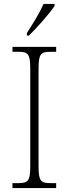

<svg xmlns="http://www.w3.org/2000/svg" viewBox="-20 -951 348 971"><path d="M116 -784V-771H126C168 -811 233 -886 256 -921V-931H200C181 -886 145 -829 116 -784ZM43 0H264V-25H235C187 -25 175 -35 175 -109V-605C175 -679 187 -689 235 -689H264V-714H43V-689H73C121 -689 133 -679 133 -605V-109C133 -35 121 -25 73 -25H43Z"/></svg>

Font: Noto Serif Myanmar SemiCondensed ExtraLight
Style: Regular
Weight: 200
Width: 4
Designer: Ben Mitchell and the Monotype Design Team
Foundry: Monotype Imaging Inc.
Version: Version 2.106